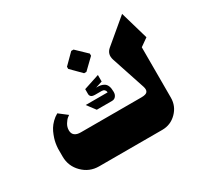

<svg xmlns="http://www.w3.org/2000/svg" viewBox="-104 -588 758 723"><g transform="rotate(-30 275.0 -227.0)"><path d="M263.7 -332H273.7L319.3 -376V-385.3L273.7 -429H263.7L220 -385.3V-376ZM137.3 0H412Q448.7 0 474.7 -26.2Q500.7 -52.3 500.7 -89V-308L534.7 -332L499.3 -454L396 -367.3Q375 -349.7 383.7 -322.3L432 -176.3Q437 -161 431.3 -153.2Q425.7 -145.3 405.3 -145.3H142Q108.3 -145.3 106.3 -171.7Q106.3 -173.3 106.3 -175Q106.3 -188.3 113.8 -200.7Q121.3 -213 128.7 -218.7L136.3 -224.3L100.7 -251.7Q87.3 -244.3 76.7 -233.7Q66 -223 59.5 -212.3Q53 -201.7 48.2 -188.8Q43.3 -176 41.2 -167Q39 -158 37.8 -147.8Q36.7 -137.7 36.7 -135Q36.7 -132.3 36.7 -130V-100.7Q36.7 -59 66.2 -29.5Q95.7 0 137.3 0ZM236.3 -189H302.3Q313 -189 319 -196.5Q325 -204 325 -214V-217.3Q325 -231.7 321.2 -241.2Q317.3 -250.7 310 -255.2Q302.7 -259.7 294.7 -261.2Q286.7 -262.7 275.7 -262.3L305.3 -272V-300.3L237.3 -278V-256.7Q237.3 -250.3 242 -245.7Q246.7 -241 259.7 -241H288Q295 -241 299.2 -237Q303.3 -233 303.7 -229.3L304.3 -225.3H209Z"/></g></svg>

Font: Jomhuria
Style: Regular
Weight: 400
Designer: Arabic design by Kourosh Beigpour, Latin design by Eben Sorkin, engineering by Lasse Fister and Khaled Hosney
Version: Version 1.0000